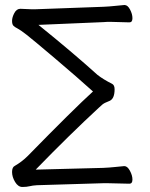

<svg xmlns="http://www.w3.org/2000/svg" viewBox="-20 -730 597 764"><path d="M495 1 408 -1H392L127 7Q110 8 98 11Q86 14 69 14Q52 14 40 -6Q28 -26 28 -45.5Q28 -65 39 -70Q68 -87 90 -109Q275 -298 350 -366Q288 -422 199.5 -497Q111 -572 86 -591.5Q61 -611 50 -616.5Q39 -622 33.5 -627.5Q28 -633 28 -647Q28 -661 37 -678Q46 -695 61 -695L108 -693H117L391 -703Q415 -704 437.5 -706.5Q460 -709 474 -710H476Q488 -710 497.5 -692Q507 -674 507 -657.5Q507 -641 495 -641L421 -643Q414 -643 407 -643Q400 -643 392 -642L133 -631Q267 -523 368 -432Q391 -414 425 -397Q436 -392 436 -375Q436 -338 417 -329Q408 -325 398.5 -321Q389 -317 374 -302Q257 -194 122 -55L391 -62Q415 -63 438 -65.5Q461 -68 474 -69H475Q487 -69 497 -50.5Q507 -32 507 -15.5Q507 1 495 1Z"/></svg>

Font: QiushuiShotai Bright
Style: Regular
Weight: 400
Designer: Christian Thalmann (Catharsis Fonts)
Version: Version 1.250;